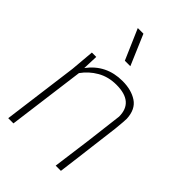

<svg xmlns="http://www.w3.org/2000/svg" viewBox="-230 -872 964 964"><g transform="rotate(45 251.5 -390.0)"><path d="M393 0H356Q370 -110 383 -202Q407 -393 407 -399Q407 -503 285 -503Q228 -503 183.5 -477.5Q139 -452 110 -411L56 0H19L72 -403L83 -530H114L111 -448Q178 -538 293 -538Q356 -538 397.5 -510.5Q439 -483 442 -419Q442 -401 436 -342L410 -134L419 -198Q415 -174 393 0ZM268 -618H229L159 -780H199Z"/></g></svg>

Font: Tanohe Sans ExtraLight
Style: Italic
Weight: 200
Designer: Village Type and Design LLC & Cristiano Sobral
Foundry: Cooper Hewitt Smithsonian Design Museum
Version: Version 1.00;September 29, 2021;FontCreator 13.0.0.2655 64-b